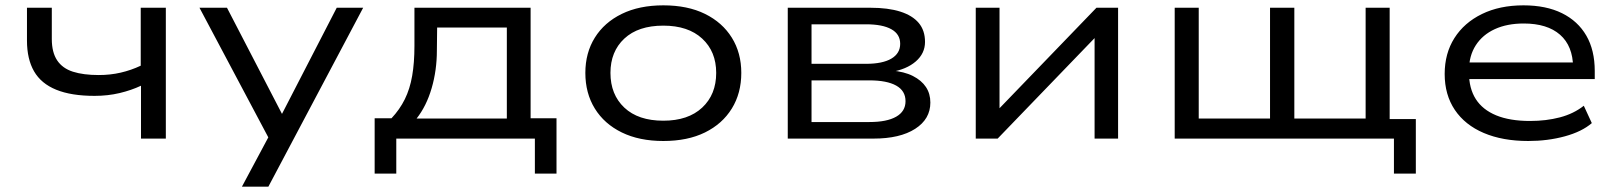

<svg xmlns="http://www.w3.org/2000/svg" viewBox="-20 -519 6052 719"><path d="M508 0V-198Q472 -181 428 -170.5Q384 -160 334 -160Q247 -160 190.5 -183Q134 -206 107.5 -252Q81 -298 81 -367V-490H174V-373Q174 -323 194 -293Q214 -263 253 -250.5Q292 -238 350 -238Q393 -238 432 -247Q471 -256 507 -273V-490H601V0Z M886 180 1001 -35V26L727 -490H830L1044 -77H1028L1241 -490H1340L985 180Z M1383 131V-76H1446Q1477 -109 1496 -147.5Q1515 -186 1523.5 -235Q1532 -284 1532 -347V-490H1967V-76H2064V131H1983V0H1464V131ZM1540 -75H1878V-416H1617L1616 -330Q1616 -256 1596.5 -189Q1577 -122 1540 -75Z M2464 9Q2374 9 2308.5 -23Q2243 -55 2207.5 -112.5Q2172 -170 2172 -246Q2172 -321 2207.5 -378Q2243 -435 2308.5 -467Q2374 -499 2464 -499Q2555 -499 2620 -467Q2685 -435 2720.5 -378Q2756 -321 2756 -246Q2756 -170 2720.5 -112.5Q2685 -55 2620 -23Q2555 9 2464 9ZM2464 -67Q2557 -67 2609.5 -116Q2662 -165 2662 -246Q2662 -326 2609.5 -374.5Q2557 -423 2464 -423Q2370 -423 2318 -374.5Q2266 -326 2266 -246Q2266 -165 2318 -116Q2370 -67 2464 -67Z M2930 0V-490H3239Q3306 -490 3351.5 -475.5Q3397 -461 3420.5 -433Q3444 -405 3444 -362Q3444 -319 3409.5 -289Q3375 -259 3315 -249L3317 -255Q3366 -251 3398.5 -234.5Q3431 -218 3447.5 -193Q3464 -168 3464 -135Q3464 -73 3407 -36.5Q3350 0 3251 0ZM3019 -62H3236Q3301 -62 3336 -82Q3371 -102 3371 -140Q3371 -179 3336 -198.5Q3301 -218 3236 -218H3019ZM3019 -280H3223Q3285 -280 3318 -299.5Q3351 -319 3351 -355Q3351 -391 3318 -409.5Q3285 -428 3223 -428H3019Z M3634 0V-490H3723V-95H3705L4086 -490H4167V0H4079V-395H4097L3716 0Z M5200 131V0H4379V-490H4469V-75H4736V-490H4827V-75H5094V-490H5184V-73H5282V131Z M5703 9Q5607 9 5536.5 -21Q5466 -51 5428 -107.5Q5390 -164 5390 -242Q5390 -319 5426.5 -376.5Q5463 -434 5529.5 -466.5Q5596 -499 5685 -499Q5770 -499 5829.5 -469.5Q5889 -440 5920.5 -385.5Q5952 -331 5952 -253V-223H5459V-285H5894L5871 -267Q5870 -347 5822 -389Q5774 -431 5686 -431Q5624 -431 5578 -410Q5532 -389 5506.5 -349.5Q5481 -310 5481 -255V-247Q5481 -188 5506.5 -148Q5532 -108 5583 -87Q5634 -66 5710 -66Q5770 -66 5821.5 -79.5Q5873 -93 5911 -123L5941 -58Q5904 -26 5840 -8.5Q5776 9 5703 9Z"/></svg>

Font: Nunito Sans 10pt Expanded
Style: Regular
Weight: 400
Width: 7
Designer: Vernon Adams
Foundry: Vernon Adams
Version: Version 3.101;gftools[0.9.27]